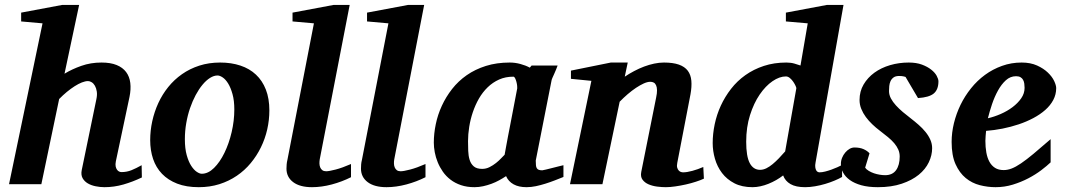

<svg xmlns="http://www.w3.org/2000/svg" viewBox="-20 -757 4377 789"><path d="M563 -27.8Q525.4 -9.8 487.1 1.2Q448.7 12.2 409.2 12.2Q391.6 12.2 373.3 8.5Q355 4.9 340.8 -3.4Q326.7 -11.7 319.3 -25.1Q312 -38.6 315.9 -58.1L376 -349.1Q379.9 -367.2 377.7 -381.1Q375.5 -395 370.1 -404.5Q364.7 -414.1 356.9 -418.9Q349.1 -423.8 341.8 -423.8Q330.6 -423.8 316.4 -418.2Q302.2 -412.6 286.6 -402.6Q271 -392.6 254.6 -379.2Q238.3 -365.7 223.1 -350.1L149.9 0H17.1L154.8 -661.1L66.9 -668.9V-705.1L235.8 -736.8H305.2L245.1 -454.1Q275.4 -472.7 314 -486.3Q352.5 -500 397 -500Q434.6 -500 459.5 -489.7Q484.4 -479.5 498.3 -460.9Q512.2 -442.4 515.4 -416.3Q518.6 -390.1 512.2 -358.9L456.1 -94.2Q453.6 -81.5 455.3 -73.2Q457 -64.9 460.9 -59.6Q464.8 -54.2 469.7 -52Q474.6 -49.8 479 -49.8Q501 -49.8 520.3 -57.6Q539.6 -65.4 562 -78.1Z M942.9 -307.1Q942.9 -343.8 935.5 -370.1Q928.2 -396.5 917.7 -413.6Q907.2 -430.7 895.3 -438.7Q883.3 -446.8 874 -446.8Q858.9 -446.8 843 -436.8Q827.1 -426.8 812.3 -408.9Q797.4 -391.1 784.2 -366.5Q771 -341.8 761 -312.7Q751 -283.7 745.4 -251.2Q739.7 -218.8 739.7 -185.1Q739.7 -146.5 747.3 -119.4Q754.9 -92.3 765.9 -75.4Q776.9 -58.6 788.6 -50.8Q800.3 -43 809.1 -43Q835.4 -43 859.6 -66.9Q883.8 -90.8 902.3 -128.9Q920.9 -167 931.9 -213.9Q942.9 -260.7 942.9 -307.1ZM1086.9 -303.2Q1086.9 -263.7 1078.1 -225.1Q1069.3 -186.5 1052.2 -151.6Q1035.2 -116.7 1010.3 -86.7Q985.4 -56.6 953.1 -34.7Q920.9 -12.7 881.6 -0.2Q842.3 12.2 796.9 12.2Q745.6 12.2 708 -2.4Q670.4 -17.1 645.8 -42.7Q621.1 -68.4 609.1 -103.8Q597.2 -139.2 597.2 -181.2Q597.2 -220.2 605.7 -259Q614.3 -297.9 630.6 -333.5Q647 -369.1 671.4 -399.4Q695.8 -429.7 727.8 -452.1Q759.8 -474.6 799.1 -487.3Q838.4 -500 884.8 -500Q930.7 -500 968 -487.5Q1005.4 -475.1 1031.7 -450.4Q1058.1 -425.8 1072.5 -388.9Q1086.9 -352.1 1086.9 -303.2Z M1422.4 -28.8Q1385.7 -10.3 1343.5 1Q1301.3 12.2 1262.2 12.2Q1212.4 12.2 1184.8 -8.5Q1157.2 -29.3 1157.2 -64Q1157.2 -72.3 1158 -81.3Q1158.7 -90.3 1161.1 -100.1L1270 -661.1L1182.1 -668.9V-705.1L1351.1 -736.8H1417L1293.9 -102.1Q1292.5 -93.3 1292.7 -84.7Q1293 -76.2 1295.9 -69.1Q1298.8 -62 1304.7 -57.6Q1310.5 -53.2 1320.3 -53.2Q1332 -53.2 1359.4 -60.3Q1386.7 -67.4 1422.4 -83Z M1728.5 -28.8Q1691.9 -10.3 1649.7 1Q1607.4 12.2 1568.4 12.2Q1518.6 12.2 1491 -8.5Q1463.4 -29.3 1463.4 -64Q1463.4 -72.3 1464.1 -81.3Q1464.8 -90.3 1467.3 -100.1L1576.2 -661.1L1488.3 -668.9V-705.1L1657.2 -736.8H1723.1L1600.1 -102.1Q1598.6 -93.3 1598.9 -84.7Q1599.1 -76.2 1602.1 -69.1Q1605 -62 1610.8 -57.6Q1616.7 -53.2 1626.5 -53.2Q1638.2 -53.2 1665.5 -60.3Q1692.9 -67.4 1728.5 -83Z M2105.5 -394Q2106 -396 2105.2 -403.8Q2104.5 -411.6 2102.3 -420.2Q2100.1 -428.7 2096.9 -435.3Q2093.8 -441.9 2089.4 -441.9Q2057.1 -441.9 2031 -430.2Q2004.9 -418.5 1984.1 -398.4Q1963.4 -378.4 1948.2 -352.1Q1933.1 -325.7 1923.1 -296.1Q1913.1 -266.6 1908.2 -235.8Q1903.3 -205.1 1903.3 -176.8Q1903.3 -156.7 1904.1 -136.7Q1904.8 -116.7 1909.9 -100.1Q1915 -83.5 1927 -73.2Q1939 -63 1961.4 -63Q1977.5 -63 1991.9 -70.3Q2006.3 -77.6 2018.3 -87.2Q2030.3 -96.7 2039.3 -106.4Q2048.3 -116.2 2053.7 -121.1Q2057.1 -141.1 2059.3 -152.1Q2061.5 -163.1 2063.2 -173.1Q2064.9 -183.1 2067.4 -195.8Q2069.8 -208.5 2074.5 -232.2Q2079.1 -255.9 2086.4 -294.2Q2093.8 -332.5 2105.5 -394ZM2295.4 -29.8Q2278.3 -22.9 2259.5 -15.6Q2240.7 -8.3 2221.2 -2.2Q2201.7 3.9 2182.1 8.1Q2162.6 12.2 2143.6 12.2Q2111.8 12.2 2090.6 0.5Q2069.3 -11.2 2059.6 -33.2Q2046.4 -24.4 2031.2 -16.1Q2016.1 -7.8 1999.5 -1.7Q1982.9 4.4 1965.3 8.3Q1947.8 12.2 1929.7 12.2Q1898.9 12.2 1874.5 3.9Q1850.1 -4.4 1831.5 -18.6Q1813 -32.7 1800 -51.3Q1787.1 -69.8 1778.8 -90.1Q1770.5 -110.4 1766.6 -131.3Q1762.7 -152.3 1762.7 -170.9Q1762.7 -208 1770.8 -246.8Q1778.8 -285.6 1795.7 -322.3Q1812.5 -358.9 1837.9 -391.4Q1863.3 -423.8 1897.9 -448Q1932.6 -472.2 1976.8 -486.1Q2021 -500 2074.7 -500Q2096.7 -500 2118.4 -494.1Q2140.1 -488.3 2157.2 -479L2164.6 -487.8H2271.5Q2269 -480.5 2265.1 -471.2Q2261.2 -461.9 2257.3 -453.1Q2253.4 -444.3 2250.2 -437.3Q2247.1 -430.2 2246.6 -426.8L2181.6 -97.2Q2181.6 -85.9 2182.4 -78.1Q2183.1 -70.3 2186 -65.7Q2189 -61 2194.3 -59.1Q2199.7 -57.1 2208.5 -57.1Q2210.4 -57.1 2222.9 -60.1Q2235.4 -63 2250.2 -66.9Q2265.1 -70.8 2278.3 -74Q2291.5 -77.1 2295.4 -78.1Z M2872.6 -22.9Q2859.4 -16.6 2839.8 -10.3Q2820.3 -3.9 2798.6 1Q2776.9 5.9 2755.1 9Q2733.4 12.2 2716.3 12.2Q2699.7 12.2 2680.4 9.8Q2661.1 7.3 2645.3 0.5Q2629.4 -6.3 2620.4 -18.6Q2611.3 -30.8 2615.2 -50.8L2676.3 -356Q2680.2 -374 2679.9 -386.5Q2679.7 -398.9 2676 -406.7Q2672.4 -414.6 2666.3 -417.7Q2660.2 -420.9 2652.3 -420.9Q2640.6 -420.9 2625.5 -414.1Q2610.4 -407.2 2593.5 -396Q2576.7 -384.8 2559.3 -369.9Q2542 -355 2526.4 -338.9L2455.6 0H2322.3L2410.2 -424.8L2326.2 -433.1V-466.8L2490.2 -500H2559.6L2547.4 -441.9Q2565.4 -454.1 2585.7 -464.8Q2606 -475.6 2626.7 -483.4Q2647.5 -491.2 2668.2 -495.6Q2689 -500 2708.5 -500Q2745.6 -500 2769.8 -491.5Q2793.9 -482.9 2806.4 -466.3Q2818.8 -449.7 2821 -425.3Q2823.2 -400.9 2817.4 -369.1L2763.2 -87.9Q2760.7 -75.7 2762.9 -68.1Q2765.1 -60.5 2769.3 -56.2Q2773.4 -51.8 2778.3 -50.3Q2783.2 -48.8 2787.1 -48.8Q2802.7 -48.8 2825.2 -54.9Q2847.7 -61 2870.1 -70.8Z M3252.4 -394Q3252.9 -396 3249.5 -403.8Q3246.1 -411.6 3240.2 -420.4Q3234.4 -429.2 3226.3 -436Q3218.3 -442.9 3209.5 -442.9Q3183.1 -442.9 3154.5 -423.3Q3126 -403.8 3101.8 -368.4Q3077.6 -333 3062 -283.7Q3046.4 -234.4 3046.4 -174.8Q3046.4 -114.3 3061 -86.7Q3075.7 -59.1 3103.5 -59.1Q3116.2 -59.1 3129.2 -65.4Q3142.1 -71.8 3155 -82.5Q3168 -93.3 3180.9 -106.7Q3193.8 -120.1 3206.5 -134.8ZM3331.5 -89.8Q3329.1 -77.6 3330.3 -69.6Q3331.5 -61.5 3334.2 -56.9Q3336.9 -52.2 3340.8 -50.5Q3344.7 -48.8 3347.7 -48.8Q3357.9 -48.8 3370.6 -52Q3383.3 -55.2 3396.2 -59.8Q3409.2 -64.5 3420.7 -69.6Q3432.1 -74.7 3440.4 -79.1V-29.8Q3427.7 -22.5 3409.7 -14.9Q3391.6 -7.3 3371.1 -1.2Q3350.6 4.9 3329.3 8.5Q3308.1 12.2 3288.6 12.2Q3250.5 12.2 3228.5 -0.5Q3206.5 -13.2 3198.2 -36.1Q3185.1 -25.9 3169.7 -17.1Q3154.3 -8.3 3137.9 -1.7Q3121.6 4.9 3105 8.5Q3088.4 12.2 3072.3 12.2Q3028.8 12.2 2997.8 -3.9Q2966.8 -20 2947 -46.1Q2927.2 -72.3 2918 -104.5Q2908.7 -136.7 2908.7 -168.9Q2908.7 -207 2917 -246.6Q2925.3 -286.1 2942.1 -322.8Q2959 -359.4 2984.1 -391.8Q3009.3 -424.3 3043 -448.2Q3076.7 -472.2 3118.9 -486.1Q3161.1 -500 3211.4 -500Q3230 -500 3244.9 -495.6Q3259.8 -491.2 3269.5 -487.8L3299.3 -661.1L3209.5 -668.9V-705.1L3378.4 -736.8H3446.3Z M3836.4 -422.9Q3836.4 -389.2 3817.4 -373Q3798.3 -356.9 3752.4 -354L3701.2 -440.9Q3697.8 -441.9 3693.8 -442.9Q3690.4 -443.8 3685.5 -444.3Q3680.7 -444.8 3675.3 -444.8Q3660.2 -444.8 3651.9 -438.7Q3643.6 -432.6 3639.4 -423.3Q3635.3 -414.1 3634.3 -403.1Q3633.3 -392.1 3633.3 -382.8Q3633.3 -367.2 3641.1 -352.5Q3648.9 -337.9 3661.6 -324Q3674.3 -310.1 3690.2 -296.6Q3706.1 -283.2 3722.2 -271Q3739.3 -257.8 3755.1 -243.9Q3771 -230 3783.4 -214.6Q3795.9 -199.2 3803.2 -182.6Q3810.5 -166 3810.5 -147.9Q3810.5 -119.1 3796.9 -90.3Q3783.2 -61.5 3755.4 -38.8Q3727.5 -16.1 3685.5 -2Q3643.6 12.2 3587.4 12.2Q3547.9 12.2 3519.3 4.2Q3490.7 -3.9 3472.2 -17.3Q3453.6 -30.8 3444.6 -47.9Q3435.5 -64.9 3435.5 -83Q3435.5 -96.2 3440.4 -108.4Q3445.3 -120.6 3453.4 -130.1Q3461.4 -139.6 3471.2 -145.3Q3481 -150.9 3491.2 -150.9Q3513.2 -150.9 3528.3 -144.3Q3543.5 -137.7 3553.2 -127L3535.2 -67.9Q3540.5 -60.5 3550.3 -54.7Q3560.1 -48.8 3571.5 -44.9Q3583 -41 3595 -39.1Q3606.9 -37.1 3617.2 -37.1Q3647.5 -37.1 3662.4 -57.9Q3677.2 -78.6 3677.2 -113.8Q3677.2 -128.9 3671.4 -142.3Q3665.5 -155.8 3654.8 -168.5Q3644 -181.2 3628.9 -193.6Q3613.8 -206.1 3595.2 -220.2Q3579.6 -231.9 3564.7 -246.1Q3549.8 -260.3 3538.1 -276.1Q3526.4 -292 3519.3 -309.6Q3512.2 -327.1 3512.2 -346.2Q3512.2 -381.3 3528.8 -409.7Q3545.4 -438 3573.2 -458.3Q3601.1 -478.5 3637.7 -489.3Q3674.3 -500 3714.4 -500Q3745.6 -500 3768.6 -491.5Q3791.5 -482.9 3806.6 -470.9Q3821.8 -459 3829.1 -445.6Q3836.4 -432.1 3836.4 -422.9Z M4190.4 -396Q4190.4 -404.8 4189.2 -413.3Q4188 -421.9 4184.3 -428.7Q4180.7 -435.5 4173.6 -439.7Q4166.5 -443.8 4155.3 -443.8Q4131.8 -443.8 4113.5 -427.2Q4095.2 -410.6 4081.1 -385Q4066.9 -359.4 4056.6 -328.9Q4046.4 -298.3 4039.6 -271Q4065.4 -276.9 4092.3 -288.6Q4119.1 -300.3 4140.9 -316.7Q4162.6 -333 4176.5 -353Q4190.4 -373 4190.4 -396ZM4320.3 -395Q4320.3 -368.7 4308.3 -346.2Q4296.4 -323.7 4275.4 -305.2Q4254.4 -286.6 4226.3 -271.7Q4198.2 -256.8 4166.3 -246.1Q4134.3 -235.4 4099.9 -228.5Q4065.4 -221.7 4032.2 -219.2Q4031.2 -210 4030.3 -198.2Q4029.3 -186.5 4029.3 -178.2Q4029.3 -152.3 4033.2 -130.4Q4037.1 -108.4 4045.9 -92.3Q4054.7 -76.2 4069.1 -67.1Q4083.5 -58.1 4104.5 -58.1Q4120.6 -58.1 4137.2 -64.5Q4153.8 -70.8 4175.8 -85.7Q4197.8 -100.6 4227.1 -125Q4256.3 -149.4 4297.4 -185.1V-89.8Q4282.7 -75.7 4259.3 -57.9Q4235.8 -40 4206.1 -24.4Q4176.3 -8.8 4142.1 1.7Q4107.9 12.2 4071.3 12.2Q4038.6 12.2 4006.3 3.9Q3974.1 -4.4 3948.5 -25.4Q3922.9 -46.4 3906.7 -82.3Q3890.6 -118.2 3890.6 -173.8Q3890.6 -211.9 3900.1 -251Q3909.7 -290 3927.2 -326.2Q3944.8 -362.3 3970.2 -394Q3995.6 -425.8 4027.6 -449.2Q4059.6 -472.7 4097.7 -486.3Q4135.7 -500 4178.2 -500Q4214.8 -500 4241.7 -487.8Q4268.6 -475.6 4286.1 -458.7Q4303.7 -441.9 4312 -424.1Q4320.3 -406.2 4320.3 -395Z"/></svg>

Font: Charis SIL Cyr
Style: Bold Italic
Weight: 700
Italic angle: -11°
Foundry: SIL International
Version: Version 5.000